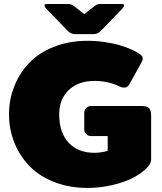

<svg xmlns="http://www.w3.org/2000/svg" viewBox="-20 -920 807 957"><path d="M400 -750H354.2Q333.3 -750 316.7 -766.7L208.3 -879.2Q201.7 -887.5 201.7 -892.5Q201.7 -900 212.5 -900H320.8Q335 -900 345.8 -891.7L400 -850L454.2 -891.7Q465 -900 479.2 -900H587.5Q598.3 -900 598.3 -892.5Q598.3 -887.5 591.7 -879.2L483.3 -766.7Q466.7 -750 445.8 -750ZM416.7 -716.7Q460 -716.7 501.7 -710.4Q543.3 -704.2 570 -696.7Q596.7 -689.2 621.7 -678.8Q646.7 -668.3 655.4 -663.3Q664.2 -658.3 670.8 -654.2Q691.7 -641.7 691.7 -629.2Q691.7 -620 685 -608.3L625 -500Q615.8 -483.3 600 -483.3Q587.5 -483.3 579.2 -487.5Q520.8 -516.7 450 -516.7Q370.8 -516.7 322.9 -471.3Q275 -425.8 275 -350Q275 -259.2 322.1 -208.8Q369.2 -158.3 450 -158.3Q484.2 -158.3 516.7 -168.3V-241.7H433.3Q420 -241.7 410 -251.7Q400 -261.7 400 -275V-358.3Q400 -371.7 410 -381.7Q420 -391.7 433.3 -391.7H683.3Q711.7 -391.7 722.5 -381.2Q733.3 -370.8 733.3 -341.7V-125Q733.3 -103.3 707.9 -78.8Q682.5 -54.2 641.2 -32.9Q600 -11.7 540 2.5Q480 16.7 416.7 16.7Q325.8 16.7 250.8 -12.5Q175.8 -41.7 127.1 -92.1Q78.3 -142.5 51.7 -208.8Q25 -275 25 -350Q25 -425 51.7 -491.2Q78.3 -557.5 127.1 -607.9Q175.8 -658.3 250.8 -687.5Q325.8 -716.7 416.7 -716.7Z"/></svg>

Font: BoonTook Mon
Style: Regular
Weight: 400
Designer: Sungsit Sawaiwan
Foundry: FontUni
Version: Version 3.0